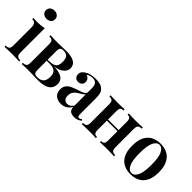

<svg xmlns="http://www.w3.org/2000/svg" viewBox="70 -1594 2430 2430"><g transform="rotate(45 1285.5 -379.0)"><path d="M151 -772Q187 -772 210 -752Q233 -732 233 -699Q233 -666 210 -646Q187 -626 151 -626Q115 -626 92 -646Q69 -666 69 -699Q69 -732 92 -752Q115 -772 151 -772ZM220 -528V-93Q220 -51 235.5 -36Q251 -21 288 -21V0Q270 -1 233 -2.5Q196 -4 158 -4Q121 -4 83 -2.5Q45 -1 26 0V-21Q63 -21 78.5 -36Q94 -51 94 -93V-407Q94 -453 79.5 -474.5Q65 -496 26 -496V-517Q58 -514 88 -514Q125 -514 158.5 -517.5Q192 -521 220 -528Z M610 -516Q686 -516 729.5 -501Q773 -486 791.5 -459Q810 -432 810 -397Q810 -342 752 -303Q694 -264 575 -265Q575 -265 569.5 -266.5Q564 -268 558 -269.5Q552 -271 552 -271Q605 -272 633.5 -285Q662 -298 672 -323.5Q682 -349 682 -386Q682 -417 675 -441.5Q668 -466 647 -480.5Q626 -495 586 -495Q554 -495 541 -480Q528 -465 528 -423V-93Q528 -49 541.5 -35Q555 -21 589 -21Q637 -21 662 -38Q687 -55 696.5 -82Q706 -109 706 -140Q706 -203 674.5 -228Q643 -253 586 -253H458Q458 -253 458 -262Q458 -271 458 -271H595L610 -269Q693 -269 743 -254.5Q793 -240 814.5 -211.5Q836 -183 836 -141Q836 -100 815.5 -68Q795 -36 748 -18Q701 0 621 0Q589 0 548.5 -2Q508 -4 465 -4Q429 -4 391 -2.5Q353 -1 334 0V-21Q371 -21 386.5 -36Q402 -51 402 -93V-423Q402 -465 386.5 -480Q371 -495 334 -495V-516Q352 -515 389 -513.5Q426 -512 461 -512Q503 -512 542 -514Q581 -516 610 -516Z M1037 7Q994 7 964 -9.5Q934 -26 919 -54.5Q904 -83 904 -118Q904 -161 924 -188.5Q944 -216 975.5 -232.5Q1007 -249 1042 -260.5Q1077 -272 1108 -282.5Q1139 -293 1159 -307Q1179 -321 1179 -344V-417Q1179 -449 1169.5 -469.5Q1160 -490 1141.5 -500.5Q1123 -511 1095 -511Q1074 -511 1051 -505Q1028 -499 1013 -482Q1039 -475 1053.5 -456Q1068 -437 1068 -410Q1068 -379 1047.5 -361.5Q1027 -344 996 -344Q963 -344 946 -365Q929 -386 929 -414Q929 -442 943 -460.5Q957 -479 982 -494Q1007 -511 1046 -521Q1085 -531 1131 -531Q1175 -531 1209 -521.5Q1243 -512 1267 -488Q1291 -465 1298 -431Q1305 -397 1305 -348V-74Q1305 -49 1311 -38.5Q1317 -28 1330 -28Q1340 -28 1349 -33Q1358 -38 1369 -47L1380 -30Q1358 -13 1334 -3Q1310 7 1276 7Q1241 7 1220.5 -3Q1200 -13 1190.5 -32Q1181 -51 1180 -77Q1156 -37 1121 -15Q1086 7 1037 7ZM1097 -49Q1121 -49 1141.5 -62Q1162 -75 1179 -101V-303Q1169 -288 1150.5 -276Q1132 -264 1111 -252Q1090 -240 1071.5 -224.5Q1053 -209 1040.5 -186.5Q1028 -164 1028 -129Q1028 -90 1047 -69.5Q1066 -49 1097 -49Z M1986 -516V-495Q1949 -495 1933.5 -480Q1918 -465 1918 -423V-93Q1918 -51 1933.5 -36Q1949 -21 1986 -21V0Q1968 -1 1930.5 -2.5Q1893 -4 1858 -4Q1821 -4 1786.5 -2.5Q1752 -1 1734 0V-21Q1766 -21 1779 -36Q1792 -51 1792 -93V-422Q1792 -465 1779 -480Q1766 -495 1734 -495V-516Q1751 -515 1784.5 -513.5Q1818 -512 1854 -512Q1890 -512 1928.5 -513.5Q1967 -515 1986 -516ZM1661 -516V-495Q1629 -495 1616 -480Q1603 -465 1603 -423V-93Q1603 -51 1616 -36Q1629 -21 1661 -21V0Q1644 -1 1610 -2.5Q1576 -4 1541 -4Q1504 -4 1466 -2.5Q1428 -1 1409 0V-21Q1446 -21 1461.5 -36Q1477 -51 1477 -93V-422Q1477 -465 1461.5 -480Q1446 -495 1409 -495V-516Q1427 -515 1464.5 -513.5Q1502 -512 1537 -512Q1573 -512 1608 -513.5Q1643 -515 1661 -516ZM1836 -276V-256H1554V-276Z M2292 -531Q2361 -531 2414.5 -503.5Q2468 -476 2499.5 -416Q2531 -356 2531 -258Q2531 -160 2499.5 -100Q2468 -40 2414.5 -13Q2361 14 2292 14Q2223 14 2169 -13Q2115 -40 2084 -100Q2053 -160 2053 -258Q2053 -356 2084 -416Q2115 -476 2169 -503.5Q2223 -531 2292 -531ZM2292 -511Q2245 -511 2215.5 -451.5Q2186 -392 2186 -258Q2186 -124 2215.5 -65Q2245 -6 2292 -6Q2338 -6 2368 -65Q2398 -124 2398 -258Q2398 -392 2368 -451.5Q2338 -511 2292 -511Z"/></g></svg>

Font: Playfair Display SemiBold
Style: Regular
Weight: 600
Designer: Claus Eggers Sørensen
Foundry: Claus Eggers Sørensen
Version: Version 1.203